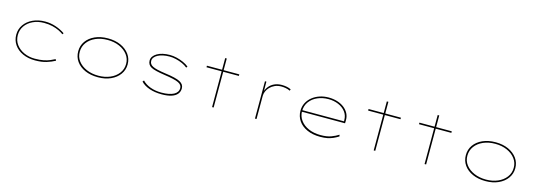

<svg xmlns="http://www.w3.org/2000/svg" viewBox="9 -1643 7257 2607"><g transform="rotate(15 3637.5 -339.5)"><path d="M466 10Q367 10 291 -25Q215 -60 172.5 -122Q130 -184 130 -263Q130 -341 173.5 -403Q217 -465 293 -500.5Q369 -536 466 -536Q543 -536 615.5 -511.5Q688 -487 746 -447L734 -429Q708 -449 668 -468.5Q628 -488 575 -501Q522 -514 456 -514Q368 -514 299 -481Q230 -448 191 -391.5Q152 -335 152 -263Q152 -187 194 -130.5Q236 -74 305 -43Q374 -12 456 -12Q528 -12 579.5 -22.5Q631 -33 668 -49Q705 -65 733 -80L744 -60Q691 -31 624.5 -10.5Q558 10 466 10Z M1349 10Q1245 10 1166.5 -25Q1088 -60 1044.5 -121.5Q1001 -183 1001 -263Q1001 -342 1044.5 -403.5Q1088 -465 1166.5 -500.5Q1245 -536 1349 -536Q1451 -536 1529 -500.5Q1607 -465 1651.5 -403.5Q1696 -342 1696 -263Q1696 -185 1651.5 -123Q1607 -61 1529 -25.5Q1451 10 1349 10ZM1349 -12Q1441 -12 1514 -43.5Q1587 -75 1630.5 -132Q1674 -189 1674 -263Q1675 -335 1632 -392Q1589 -449 1515.5 -481.5Q1442 -514 1349 -514Q1254 -514 1180.5 -481.5Q1107 -449 1065.5 -392.5Q1024 -336 1023 -263Q1022 -189 1065 -132.5Q1108 -76 1182.5 -44Q1257 -12 1349 -12Z M2245 10Q2149 10 2072.5 -16Q1996 -42 1951 -91L1967 -110Q2011 -63 2081 -37.5Q2151 -12 2236 -12Q2292 -12 2335.5 -20.5Q2379 -29 2408.5 -44.5Q2438 -60 2453.5 -83.5Q2469 -107 2469 -137Q2469 -184 2415 -209Q2388 -222 2338.5 -233.5Q2289 -245 2217 -255Q2147 -265 2098 -277Q2049 -289 2023 -303Q1997 -317 1983.5 -339.5Q1970 -362 1970 -392Q1970 -424 1988.5 -450Q2007 -476 2040 -495.5Q2073 -515 2118.5 -525.5Q2164 -536 2218 -536Q2264 -536 2313.5 -524.5Q2363 -513 2409 -492.5Q2455 -472 2488 -445L2475 -427Q2444 -453 2400.5 -472.5Q2357 -492 2310 -503Q2263 -514 2219 -514Q2170 -514 2128 -505Q2086 -496 2056 -480Q2026 -464 2009 -442Q1992 -420 1992 -394Q1992 -369 2004 -351Q2016 -333 2041 -321Q2066 -308 2111 -297.5Q2156 -287 2221 -278Q2298 -268 2351.5 -255Q2405 -242 2434 -226Q2463 -210 2477 -188.5Q2491 -167 2491 -138Q2491 -91 2462.5 -57.5Q2434 -24 2379.5 -7Q2325 10 2245 10Z M2953 0V-689H2975V0ZM2740 -503V-525H3195V-503Z M3556 0V-525H3576L3577 -372L3566 -365Q3581 -418 3611.5 -456Q3642 -494 3687.5 -515Q3733 -536 3792 -536Q3829 -536 3863.5 -529Q3898 -522 3922 -508L3913 -488Q3888 -502 3853.5 -508Q3819 -514 3793 -514Q3740 -514 3700 -496Q3660 -478 3632.5 -449.5Q3605 -421 3591.5 -388.5Q3578 -356 3578 -326V0Z M4473 10Q4367 10 4288.5 -25.5Q4210 -61 4167.5 -123Q4125 -185 4125 -263Q4125 -325 4151 -375Q4177 -425 4222 -461Q4267 -497 4325.5 -516.5Q4384 -536 4450 -536Q4514 -536 4570 -519Q4626 -502 4668 -470Q4710 -438 4733.5 -393Q4757 -348 4755 -291L4754 -255H4137V-277H4743L4733 -270V-295Q4733 -361 4695 -410.5Q4657 -460 4593.5 -487Q4530 -514 4453 -514Q4371 -514 4301.5 -484Q4232 -454 4190 -398Q4148 -342 4147 -263Q4148 -191 4189.5 -134.5Q4231 -78 4304.5 -46Q4378 -14 4472 -14Q4562 -14 4620.5 -36Q4679 -58 4722 -86L4727 -63Q4689 -39 4652.5 -23Q4616 -7 4573.5 1.5Q4531 10 4473 10Z M5225 0V-689H5247V0ZM5012 -503V-525H5467V-503Z M5940 0V-689H5962V0ZM5727 -503V-525H6182V-503Z M6798 10Q6694 10 6615.5 -25Q6537 -60 6493.5 -121.5Q6450 -183 6450 -263Q6450 -342 6493.5 -403.5Q6537 -465 6615.5 -500.5Q6694 -536 6798 -536Q6900 -536 6978 -500.5Q7056 -465 7100.5 -403.5Q7145 -342 7145 -263Q7145 -185 7100.5 -123Q7056 -61 6978 -25.5Q6900 10 6798 10ZM6798 -12Q6890 -12 6963 -43.5Q7036 -75 7079.5 -132Q7123 -189 7123 -263Q7124 -335 7081 -392Q7038 -449 6964.5 -481.5Q6891 -514 6798 -514Q6703 -514 6629.5 -481.5Q6556 -449 6514.5 -392.5Q6473 -336 6472 -263Q6471 -189 6514 -132.5Q6557 -76 6631.5 -44Q6706 -12 6798 -12Z"/></g></svg>

Font: Lexend Zetta Thin
Style: Regular
Weight: 250
Version: Version 1.007